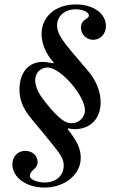

<svg xmlns="http://www.w3.org/2000/svg" viewBox="-20 -705 540 868"><path d="M221 -419C208 -422 185 -425 172 -425C114 -425 68 -383 68 -299C68 -256 83 -216 118 -173L184 -93C255 -7 268 11 268 44C268 89 233 120 182 120C148 120 115 106 115 91C115 63 150 60 150 28C150 -1 127 -23 94 -23C60 -23 36 3 36 38C36 97 99 143 181 143C273 143 345 84 345 9C345 -33 329 -67 286 -121L288 -125C300 -122 308 -121 318 -121C382 -121 435 -162 435 -243C435 -290 415 -342 376 -387L307 -468C257 -527 238 -558 238 -590C238 -633 273 -663 323 -663C354 -663 382 -650 382 -635C382 -617 346 -620 346 -580C346 -550 371 -525 401 -525C434 -525 459 -552 459 -587C459 -644 402 -685 323 -685C231 -685 168 -630 168 -551C168 -507 187 -462 223 -422ZM364 -206C364 -175 337 -148 305 -148C284 -148 270 -155 247 -175C225 -194 193 -231 168 -266C150 -291 139 -321 139 -342C139 -375 163 -400 195 -400C253 -400 364 -273 364 -206Z"/></svg>

Font: STIXGeneral
Style: Bold Italic
Weight: 700
Italic angle: -16.33°
Designer: MicroPress Inc., with final additions and corrections provided by Coen Hoffman, Elsevier (retired)
Version: Version 1.1.0